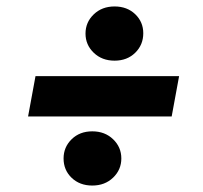

<svg xmlns="http://www.w3.org/2000/svg" viewBox="-20 -588 628 595"><path d="M67 -227 90 -352H535L512 -227ZM266 -13Q227 -13 202 -37Q177 -61 177 -97Q177 -132 202 -156.5Q227 -181 266 -181Q305 -181 330.5 -156.5Q356 -132 356 -97Q356 -62 330.5 -37.5Q305 -13 266 -13ZM335 -400Q296 -400 270.5 -424.5Q245 -449 245 -484Q245 -519 270.5 -543.5Q296 -568 335 -568Q374 -568 399 -544Q424 -520 424 -485Q424 -449 399 -424.5Q374 -400 335 -400Z"/></svg>

Font: DM Sans 36pt Black
Style: Italic
Weight: 900
Italic angle: -10°
Designer: Colophon Foundry, Jonny Pinhorn
Foundry: Colophon Foundry
Version: Version 4.004;gftools[0.9.30]